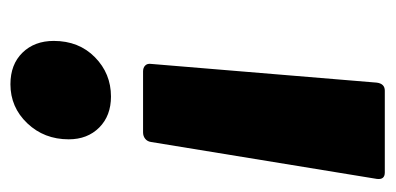

<svg xmlns="http://www.w3.org/2000/svg" viewBox="-210 -530 740 359"><g transform="rotate(90 159.5 -350.0)"><path d="M99 -263 134 -685Q136 -700 149 -700H302Q316 -700 314 -685L245 -263Q244 -256 239 -252Q234 -248 227 -248H113Q106 -248 102 -252Q98 -256 99 -263ZM56 -81Q56 -128 86.5 -158Q117 -188 160 -188Q196 -188 218 -166Q240 -144 240 -109Q240 -63 210 -31.5Q180 0 137 0Q100 0 78 -22.5Q56 -45 56 -81Z"/></g></svg>

Font: Barlow Semi Condensed Black
Style: Italic
Weight: 900
Width: 4
Italic angle: -7°
Designer: Jeremy Tribby
Foundry: Tribby Type
Version: Version 1.408